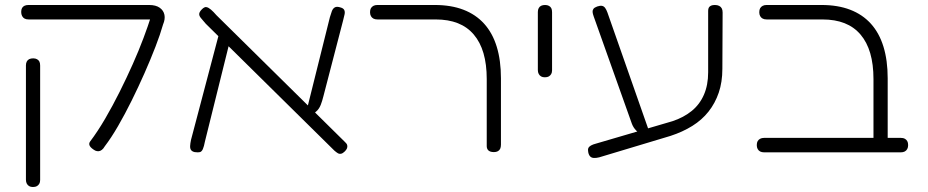

<svg xmlns="http://www.w3.org/2000/svg" viewBox="-20 -600 3720 770"><path d="M362 4Q346 -5 340.5 -14Q335 -23 341 -32Q372 -73 402 -124.5Q432 -176 460 -232Q488 -288 512.5 -343Q537 -398 555.5 -447.5Q574 -497 586 -535L634 -502Q623 -463 603.5 -412.5Q584 -362 559.5 -306.5Q535 -251 508 -196.5Q481 -142 453.5 -94.5Q426 -47 400 -13Q395 -4 388.5 1Q382 6 375.5 6.5Q369 7 362 4ZM112 150Q103 150 97 146.5Q91 143 87.5 136.5Q84 130 84 121V-338Q84 -347 87.5 -353.5Q91 -360 97.5 -363Q104 -366 113 -366Q122 -366 128.5 -362.5Q135 -359 138 -353Q141 -347 141 -337V122Q141 131 137.5 137Q134 143 128 146.5Q122 150 112 150ZM634 -502 596 -522H480H95Q85 -522 78.5 -525.5Q72 -529 68.5 -536Q65 -543 65 -552Q65 -562 68.5 -568Q72 -574 78.5 -577Q85 -580 94 -580H578Q605 -580 620.5 -569Q636 -558 639.5 -540.5Q643 -523 634 -502Z M1363 7Q1355 15 1348 16.5Q1341 18 1335 14.5Q1329 11 1321 4L805 -505Q793 -519 785.5 -528Q778 -537 779 -545Q780 -553 790 -563Q800 -573 808 -571.5Q816 -570 826 -561.5Q836 -553 848 -539L1364 -30Q1371 -24 1372.5 -17.5Q1374 -11 1371.5 -5Q1369 1 1363 7ZM761 10Q751 8 746.5 2Q742 -4 742.5 -14.5Q743 -25 746 -39L860 -471L906 -452L802 -33Q798 -12 793.5 -2Q789 8 782 10Q775 12 761 10ZM1228 -138 1207 -146 1303 -531Q1307 -545 1311 -555.5Q1315 -566 1323 -570.5Q1331 -575 1346 -570Q1357 -567 1360.5 -560Q1364 -553 1362 -543Q1360 -533 1356 -518L1277 -214Q1272 -194 1266.5 -180Q1261 -166 1252 -156.5Q1243 -147 1228 -138Z M1961 10Q1952 10 1945.5 7.5Q1939 5 1935.5 -0.5Q1932 -6 1932 -13V-283Q1932 -342 1919 -386.5Q1906 -431 1880 -461.5Q1854 -492 1816 -507Q1778 -522 1727 -522H1494Q1484 -522 1477.5 -525.5Q1471 -529 1467.5 -535.5Q1464 -542 1464 -551Q1464 -561 1467.5 -567Q1471 -573 1477.5 -576.5Q1484 -580 1493 -580H1724Q1789 -580 1838.5 -561Q1888 -542 1921.5 -505Q1955 -468 1972 -413Q1989 -358 1989 -286V-20Q1989 -10 1986 -3.5Q1983 3 1976.5 6.5Q1970 10 1961 10Z M2165 -290Q2156 -290 2150 -293.5Q2144 -297 2140.5 -303.5Q2137 -310 2137 -319V-552Q2137 -561 2140.5 -567.5Q2144 -574 2150.5 -577Q2157 -580 2166 -580Q2175 -580 2181.5 -576.5Q2188 -573 2191 -567Q2194 -561 2194 -551V-318Q2194 -309 2190.5 -303Q2187 -297 2181 -293.5Q2175 -290 2165 -290Z M2383 31Q2371 34 2361.5 33.5Q2352 33 2346.5 27Q2341 21 2339 10Q2337 0 2339.5 -6Q2342 -12 2350 -16.5Q2358 -21 2370 -24L2677 -114Q2722 -129 2754 -155Q2786 -181 2803 -220Q2820 -259 2820 -310V-557Q2820 -565 2823 -570Q2826 -575 2832 -577.5Q2838 -580 2847 -580Q2857 -580 2864 -576.5Q2871 -573 2874.5 -566.5Q2878 -560 2878 -550L2877 -324Q2877 -271 2862.5 -228.5Q2848 -186 2821.5 -152.5Q2795 -119 2756.5 -95Q2718 -71 2669 -55ZM2552 -60Q2543 -65 2531.5 -76.5Q2520 -88 2514 -104L2361 -534Q2357 -545 2356.5 -552Q2356 -559 2360 -564.5Q2364 -570 2375 -574Q2387 -578 2394.5 -576.5Q2402 -575 2407 -568Q2412 -561 2416 -550L2584 -71Z M3512 11Q3503 11 3496.5 8.5Q3490 6 3486.5 0.5Q3483 -5 3483 -12V-283Q3483 -342 3470 -386.5Q3457 -431 3431 -461.5Q3405 -492 3367 -507Q3329 -522 3278 -522H3055Q3045 -522 3038.5 -525.5Q3032 -529 3028.5 -535.5Q3025 -542 3025 -551Q3025 -561 3028.5 -567Q3032 -573 3038.5 -576.5Q3045 -580 3054 -580H3275Q3340 -580 3389.5 -561Q3439 -542 3472.5 -505Q3506 -468 3523 -413Q3540 -358 3540 -286V-19Q3540 -9 3537 -2.5Q3534 4 3527.5 7.5Q3521 11 3512 11ZM3045 11Q3035 11 3028.5 7.5Q3022 4 3018.5 -2.5Q3015 -9 3015 -18Q3015 -28 3018.5 -34Q3022 -40 3028.5 -43.5Q3035 -47 3044 -47H3593Q3603 -47 3609 -43.5Q3615 -40 3618.5 -34Q3622 -28 3622 -18Q3622 -9 3618.5 -2.5Q3615 4 3608.5 7.5Q3602 11 3592 11Z"/></svg>

Font: Fredoka SemiExpanded Light
Style: Regular
Weight: 300
Width: 6
Designer: Ben Nathan
Foundry: Milena B. Brandão, Ben Nathan
Version: Version 2.001